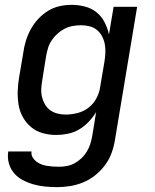

<svg xmlns="http://www.w3.org/2000/svg" viewBox="-20 -548 640 791"><path d="M215 223Q190 223 165.5 220.5Q141 218 118 211.5Q95 205 74 194Q53 183 38 165.5Q23 148 16.5 124.5Q10 101 14 76H110Q108 89 114 99.5Q120 110 129 117Q138 124 149 128.5Q160 133 172 135Q184 137 196.5 138Q209 139 222 139Q238 139 255 136Q272 133 287.5 124.5Q303 116 316 103.5Q329 91 338 76Q347 61 352 45Q357 29 360 12L376 -86Q363 -65 345 -46Q327 -27 305.5 -14.5Q284 -2 259.5 3Q235 8 212 8Q183 8 156 0.5Q129 -7 108.5 -24Q88 -41 74.5 -65Q61 -89 56.5 -116.5Q52 -144 53 -173Q54 -202 59 -231L76 -331Q79 -355 86.5 -379.5Q94 -404 106.5 -427Q119 -450 137 -469.5Q155 -489 177.5 -503Q200 -517 225 -522.5Q250 -528 275 -528Q303 -528 330 -521Q357 -514 377.5 -497.5Q398 -481 410.5 -457Q423 -433 429 -406L448 -520H545L454 26Q450 53 440.5 80Q431 107 414 130.5Q397 154 373.5 173Q350 192 323.5 203Q297 214 269.5 218.5Q242 223 215 223ZM251 -76Q275 -76 300 -82.5Q325 -89 345.5 -105Q366 -121 378 -144.5Q390 -168 393 -192L410 -292Q413 -310 414 -328.5Q415 -347 412 -364.5Q409 -382 401 -397.5Q393 -413 380 -424Q367 -435 349.5 -439.5Q332 -444 314 -444Q297 -444 280 -441Q263 -438 247 -430Q231 -422 217.5 -410Q204 -398 193.5 -382.5Q183 -367 178 -350.5Q173 -334 170 -317L154 -217Q151 -200 150 -182.5Q149 -165 153 -148.5Q157 -132 165.5 -117.5Q174 -103 187.5 -93.5Q201 -84 217.5 -80Q234 -76 251 -76Z"/></svg>

Font: Iosevka Md Ex Obl
Style: Regular
Weight: 500
Width: 7
Italic angle: -9°
Monospace: yes
Designer: Belleve Invis
Foundry: Belleve Invis
Version: Version 32.5.0; ttfautohint (v1.8.4)